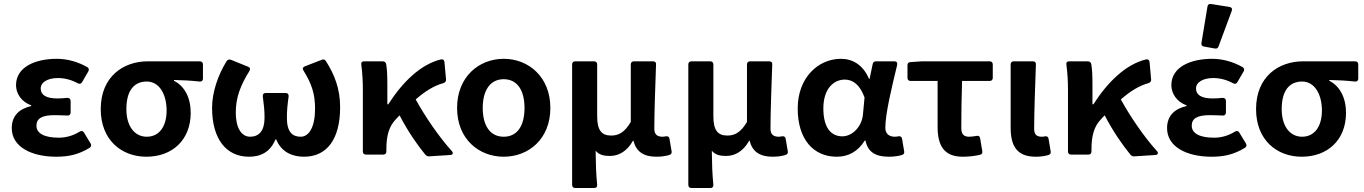

<svg xmlns="http://www.w3.org/2000/svg" viewBox="-20 -777 6858 965"><path d="M39.1 -132.8C39.1 -39.1 137.7 10.7 262.7 10.7C322.3 10.7 373 1 430.7 -34.2C438.5 -40 440.4 -46.9 435.5 -55.7L402.3 -110.4C397.5 -119.1 388.7 -121.1 379.9 -115.2C343.8 -92.8 307.6 -85 275.4 -85C203.1 -85 163.1 -106.4 163.1 -145.5C163.1 -181.6 191.4 -198.2 252.9 -198.2C274.4 -198.2 295.9 -197.3 318.4 -196.3C329.1 -195.3 335 -202.1 335 -211.9V-269.5C335 -279.3 329.1 -285.2 318.4 -285.2C300.8 -283.2 284.2 -282.2 268.6 -282.2C211.9 -282.2 184.6 -299.8 184.6 -332C184.6 -364.3 220.7 -384.8 271.5 -384.8C306.6 -384.8 340.8 -375 371.1 -358.4C379.9 -353.5 387.7 -355.5 392.6 -364.3L423.8 -418C428.7 -426.8 426.8 -434.6 418.9 -439.5C373 -465.8 319.3 -481.4 265.6 -481.4C157.2 -481.4 60.5 -440.4 60.5 -348.6C60.5 -308.6 86.9 -264.6 136.7 -248V-244.1C79.1 -230.5 39.1 -197.3 39.1 -132.8Z M486.3 -228.5C486.3 -73.2 590.8 10.7 715.8 10.7C844.7 10.7 938.5 -72.3 938.5 -210C938.5 -285.2 908.2 -343.8 854.5 -371.1V-375C901.4 -374 937.5 -372.1 983.4 -367.2C994.1 -366.2 1000 -372.1 1000 -381.8V-453.1C1000 -462.9 994.1 -468.8 984.4 -468.8H722.7C600.6 -468.8 486.3 -392.6 486.3 -228.5ZM817.4 -221.7C817.4 -138.7 778.3 -89.8 717.8 -89.8C657.2 -89.8 615.2 -141.6 615.2 -228.5C615.2 -326.2 657.2 -367.2 717.8 -367.2C782.2 -367.2 817.4 -300.8 817.4 -221.7Z M1045.9 -235.4C1045.9 -74.2 1120.1 10.7 1231.4 10.7C1289.1 10.7 1337.9 -11.7 1364.3 -76.2H1368.2C1394.5 -11.7 1450.2 10.7 1507.8 10.7C1623 10.7 1689.5 -77.1 1689.5 -238.3C1689.5 -331.1 1661.1 -402.3 1618.2 -469.7C1613.3 -477.5 1606.4 -480.5 1597.7 -476.6L1511.7 -443.4C1502 -439.5 1499 -431.6 1504.9 -422.9C1546.9 -355.5 1563.5 -304.7 1563.5 -230.5C1563.5 -138.7 1533.2 -89.8 1491.2 -89.8C1449.2 -89.8 1421.9 -114.3 1421.9 -184.6C1421.9 -222.7 1424.8 -249 1430.7 -293C1431.6 -303.7 1425.8 -309.6 1416 -309.6H1315.4C1305.7 -309.6 1299.8 -303.7 1300.8 -293C1306.6 -249 1309.6 -222.7 1309.6 -184.6C1309.6 -119.1 1281.2 -89.8 1237.3 -89.8C1191.4 -89.8 1165 -137.7 1165 -210.9C1165 -288.1 1189.5 -349.6 1233.4 -419.9C1239.3 -429.7 1237.3 -437.5 1227.5 -441.4L1140.6 -476.6C1131.8 -479.5 1124 -477.5 1119.1 -469.7C1076.2 -401.4 1045.9 -313.5 1045.9 -235.4Z M2251 -17.6C2185.5 -89.8 2115.2 -193.4 2069.3 -277.3C2120.1 -321.3 2163.1 -346.7 2209 -359.4C2217.8 -362.3 2222.7 -369.1 2221.7 -377.9L2213.9 -464.8C2212.9 -474.6 2207 -480.5 2196.3 -478.5C2091.8 -453.1 2001 -361.3 1931.6 -252.9H1926.8V-354.5C1926.8 -390.6 1925.8 -426.8 1920.9 -455.1C1918.9 -463.9 1912.1 -468.8 1903.3 -468.8H1809.6C1798.8 -468.8 1793.9 -462.9 1795.9 -452.1C1801.8 -408.2 1803.7 -362.3 1803.7 -329.1V-15.6C1803.7 -5.9 1809.6 0 1819.3 0H1906.2C1916 0 1921.9 -5.9 1921.9 -15.6V-27.3C1921.9 -95.7 1935.5 -142.6 1969.7 -177.7C1975.6 -184.6 1982.4 -191.4 1988.3 -197.3C2029.3 -118.2 2077.1 -48.8 2118.2 1C2124 6.8 2129.9 9.8 2137.7 8.8L2243.2 2C2255.9 1 2259.8 -7.8 2251 -17.6Z M2277.3 -234.4C2277.3 -78.1 2386.7 10.7 2511.7 10.7C2636.7 10.7 2746.1 -78.1 2746.1 -234.4C2746.1 -390.6 2636.7 -481.4 2511.7 -481.4C2386.7 -481.4 2277.3 -390.6 2277.3 -234.4ZM2616.2 -234.4C2616.2 -146.5 2581.1 -89.8 2511.7 -89.8C2442.4 -89.8 2406.2 -146.5 2406.2 -234.4C2406.2 -321.3 2442.4 -378.9 2511.7 -378.9C2581.1 -378.9 2616.2 -321.3 2616.2 -234.4Z M2855.5 -453.1V152.3C2855.5 162.1 2861.3 168 2871.1 168H2966.8C2976.6 168 2982.4 162.1 2981.4 151.4C2975.6 93.8 2974.6 48.8 2973.6 -19.5C2992.2 2.9 3017.6 6.8 3045.9 6.8C3091.8 6.8 3132.8 -18.6 3161.1 -69.3H3164.1C3176.8 -15.6 3214.8 10.7 3278.3 10.7C3307.6 10.7 3327.1 6.8 3343.8 2C3353.5 -1 3357.4 -7.8 3355.5 -16.6L3344.7 -80.1C3342.8 -89.8 3335.9 -93.8 3326.2 -91.8C3320.3 -90.8 3315.4 -89.8 3310.5 -89.8C3285.2 -89.8 3268.6 -99.6 3268.6 -129.9C3268.6 -211.9 3273.4 -342.8 3277.3 -453.1C3278.3 -462.9 3272.5 -468.8 3262.7 -468.8H3166C3156.2 -468.8 3150.4 -462.9 3150.4 -453.1V-164.1C3119.1 -111.3 3088.9 -95.7 3051.8 -95.7C3002.9 -95.7 2981.4 -123 2981.4 -193.4V-453.1C2981.4 -462.9 2975.6 -468.8 2965.8 -468.8H2871.1C2861.3 -468.8 2855.5 -462.9 2855.5 -453.1Z M3439.5 -453.1V152.3C3439.5 162.1 3445.3 168 3455.1 168H3550.8C3560.5 168 3566.4 162.1 3565.4 151.4C3559.6 93.8 3558.6 48.8 3557.6 -19.5C3576.2 2.9 3601.6 6.8 3629.9 6.8C3675.8 6.8 3716.8 -18.6 3745.1 -69.3H3748C3760.7 -15.6 3798.8 10.7 3862.3 10.7C3891.6 10.7 3911.1 6.8 3927.7 2C3937.5 -1 3941.4 -7.8 3939.5 -16.6L3928.7 -80.1C3926.8 -89.8 3919.9 -93.8 3910.2 -91.8C3904.3 -90.8 3899.4 -89.8 3894.5 -89.8C3869.1 -89.8 3852.5 -99.6 3852.5 -129.9C3852.5 -211.9 3857.4 -342.8 3861.3 -453.1C3862.3 -462.9 3856.4 -468.8 3846.7 -468.8H3750C3740.2 -468.8 3734.4 -462.9 3734.4 -453.1V-164.1C3703.1 -111.3 3672.9 -95.7 3635.7 -95.7C3586.9 -95.7 3565.4 -123 3565.4 -193.4V-453.1C3565.4 -462.9 3559.6 -468.8 3549.8 -468.8H3455.1C3445.3 -468.8 3439.5 -462.9 3439.5 -453.1Z M3989.3 -231.4C3989.3 -78.1 4067.4 10.7 4185.5 10.7C4244.1 10.7 4292 -15.6 4326.2 -70.3H4330.1C4341.8 -11.7 4381.8 10.7 4447.3 10.7C4475.6 10.7 4497.1 6.8 4513.7 2C4522.5 -1 4526.4 -7.8 4524.4 -16.6L4513.7 -80.1C4511.7 -89.8 4504.9 -93.8 4495.1 -91.8C4489.3 -90.8 4483.4 -89.8 4477.5 -89.8C4450.2 -89.8 4429.7 -103.5 4429.7 -134.8C4429.7 -206.1 4462.9 -341.8 4489.3 -451.2C4491.2 -461.9 4486.3 -468.8 4475.6 -468.8H4382.8C4374 -468.8 4368.2 -464.8 4366.2 -455.1L4350.6 -380.9H4347.7C4317.4 -452.1 4263.7 -481.4 4207 -481.4C4092.8 -481.4 3989.3 -387.7 3989.3 -231.4ZM4317.4 -203.1C4312.5 -141.6 4264.6 -91.8 4213.9 -91.8C4155.3 -91.8 4118.2 -136.7 4118.2 -232.4C4118.2 -333 4171.9 -377 4225.6 -377C4266.6 -377 4301.8 -351.6 4325.2 -287.1Z M4692.4 -139.6C4692.4 -46.9 4723.6 10.7 4818.4 10.7C4850.6 10.7 4880.9 6.8 4905.3 1C4915 -1 4918.9 -7.8 4917 -17.6L4906.2 -82C4904.3 -92.8 4897.5 -96.7 4887.7 -93.8C4874 -91.8 4862.3 -89.8 4850.6 -89.8C4825.2 -89.8 4811.5 -101.6 4811.5 -133.8C4811.5 -198.2 4812.5 -284.2 4815.4 -370.1H4954.1C4963.9 -370.1 4969.7 -376 4969.7 -385.7V-453.1C4969.7 -462.9 4963.9 -468.8 4954.1 -468.8H4613.3L4555.7 -464.8C4545.9 -463.9 4541 -459 4541 -449.2V-385.7C4541 -376 4546.9 -370.1 4556.6 -370.1H4692.4Z M5059.6 -135.7C5059.6 -45.9 5088.9 10.7 5185.5 10.7C5213.9 10.7 5233.4 6.8 5250 2C5258.8 -1 5262.7 -7.8 5260.7 -16.6L5250 -80.1C5248 -89.8 5241.2 -93.8 5231.4 -91.8C5226.6 -89.8 5220.7 -89.8 5216.8 -89.8C5191.4 -89.8 5177.7 -99.6 5177.7 -129.9C5177.7 -211.9 5182.6 -342.8 5186.5 -453.1C5187.5 -462.9 5181.6 -468.8 5171.9 -468.8H5075.2C5065.4 -468.8 5059.6 -462.9 5059.6 -453.1Z M5794.9 -17.6C5729.5 -89.8 5659.2 -193.4 5613.3 -277.3C5664.1 -321.3 5707 -346.7 5752.9 -359.4C5761.7 -362.3 5766.6 -369.1 5765.6 -377.9L5757.8 -464.8C5756.8 -474.6 5751 -480.5 5740.2 -478.5C5635.7 -453.1 5544.9 -361.3 5475.6 -252.9H5470.7V-354.5C5470.7 -390.6 5469.7 -426.8 5464.8 -455.1C5462.9 -463.9 5456.1 -468.8 5447.3 -468.8H5353.5C5342.8 -468.8 5337.9 -462.9 5339.8 -452.1C5345.7 -408.2 5347.7 -362.3 5347.7 -329.1V-15.6C5347.7 -5.9 5353.5 0 5363.3 0H5450.2C5460 0 5465.8 -5.9 5465.8 -15.6V-27.3C5465.8 -95.7 5479.5 -142.6 5513.7 -177.7C5519.5 -184.6 5526.4 -191.4 5532.2 -197.3C5573.2 -118.2 5621.1 -48.8 5662.1 1C5668 6.8 5673.8 9.8 5681.6 8.8L5787.1 2C5799.8 1 5803.7 -7.8 5794.9 -17.6Z M6048.8 -744.1 6018.6 -561.5C6016.6 -550.8 6021.5 -544.9 6031.2 -543L6085.9 -533.2C6094.7 -531.2 6101.6 -535.2 6104.5 -543.9L6170.9 -722.7C6174.8 -733.4 6169.9 -740.2 6159.2 -742.2L6067.4 -756.8C6057.6 -758.8 6050.8 -754.9 6048.8 -744.1ZM5845.7 -132.8C5845.7 -39.1 5944.3 10.7 6069.3 10.7C6128.9 10.7 6179.7 1 6237.3 -34.2C6245.1 -40 6247.1 -46.9 6242.2 -55.7L6209 -110.4C6204.1 -119.1 6195.3 -121.1 6186.5 -115.2C6150.4 -92.8 6114.3 -85 6082 -85C6009.8 -85 5969.7 -106.4 5969.7 -145.5C5969.7 -181.6 5998 -198.2 6059.6 -198.2C6081.1 -198.2 6102.5 -197.3 6125 -196.3C6135.7 -195.3 6141.6 -202.1 6141.6 -211.9V-269.5C6141.6 -279.3 6135.7 -285.2 6125 -285.2C6107.4 -283.2 6090.8 -282.2 6075.2 -282.2C6018.6 -282.2 5991.2 -299.8 5991.2 -332C5991.2 -364.3 6027.3 -384.8 6078.1 -384.8C6113.3 -384.8 6147.5 -375 6177.7 -358.4C6186.5 -353.5 6194.3 -355.5 6199.2 -364.3L6230.5 -418C6235.4 -426.8 6233.4 -434.6 6225.6 -439.5C6179.7 -465.8 6126 -481.4 6072.3 -481.4C5963.9 -481.4 5867.2 -440.4 5867.2 -348.6C5867.2 -308.6 5893.6 -264.6 5943.4 -248V-244.1C5885.7 -230.5 5845.7 -197.3 5845.7 -132.8Z M6293 -228.5C6293 -73.2 6397.5 10.7 6522.5 10.7C6651.4 10.7 6745.1 -72.3 6745.1 -210C6745.1 -285.2 6714.8 -343.8 6661.1 -371.1V-375C6708 -374 6744.1 -372.1 6790 -367.2C6800.8 -366.2 6806.6 -372.1 6806.6 -381.8V-453.1C6806.6 -462.9 6800.8 -468.8 6791 -468.8H6529.3C6407.2 -468.8 6293 -392.6 6293 -228.5ZM6624 -221.7C6624 -138.7 6585 -89.8 6524.4 -89.8C6463.9 -89.8 6421.9 -141.6 6421.9 -228.5C6421.9 -326.2 6463.9 -367.2 6524.4 -367.2C6588.9 -367.2 6624 -300.8 6624 -221.7Z"/></svg>

Font: Ed Sans Neue SemiBold
Style: Regular
Weight: 600
Designer: Stephen Hutchings
Version: Version 1.004;PS 001.004;hotconv 1.0.88;makeotf.lib2.5.64775